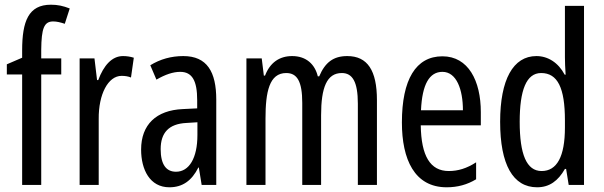

<svg xmlns="http://www.w3.org/2000/svg" viewBox="-20 -785 2563 815"><path d="M240 -469V-537H155V-574C156 -665 167 -694 206 -694C221 -694 237 -690 255 -684L276 -749C248 -760 225 -765 196 -765C101 -765 74 -695 74 -571V-540L9 -512V-469H74V0H155V-469Z M502 -547C455 -547 420 -507 397 -445H392L381 -537H318V0H399V-280C398 -385 439 -463 496 -463C511 -463 524 -461 536 -456L548 -540C532 -545 517 -547 502 -547Z M758 -547C707 -547 660 -534 618 -508L644 -447C682 -469 715 -480 745 -480C796 -480 817 -442 817 -360V-325L756 -322C643 -317 579 -256 579 -150C579 -65 616 10 699 10C755 10 794 -18 822 -74H824L836 0H898V-362C898 -480 859 -547 758 -547ZM818 -266V-212C818 -114 783 -56 727 -56C686 -56 662 -86 662 -152C662 -222 697 -259 770 -263Z M1454 -547C1395 -547 1360 -520 1335 -461H1329C1317 -511 1281 -547 1220 -547C1166 -547 1126 -519 1105 -464H1100L1091 -537H1026V0H1107V-281C1107 -395 1123 -475 1195 -475C1241 -475 1263 -440 1263 -348V0H1343V-296C1343 -413 1367 -475 1431 -475C1476 -475 1499 -438 1499 -345V0H1580V-360C1580 -486 1540 -547 1454 -547Z M1858 -546C1745 -546 1686 -447 1686 -265C1686 -109 1739 10 1876 10C1922 10 1963 -1 2001 -24V-96C1961 -70 1924 -59 1885 -59C1806 -59 1768 -123 1766 -253H2021V-309C2021 -442 1968 -546 1858 -546ZM1858 -480C1918 -480 1945 -405 1945 -317H1767C1772 -428 1803 -480 1858 -480Z M2260 10C2312 10 2349 -17 2378 -68H2383L2394 0H2459V-760H2378V-542C2378 -521 2379 -498 2381 -468H2377C2350 -519 2306 -547 2257 -547C2158 -547 2103 -447 2103 -268C2103 -87 2157 10 2260 10ZM2279 -59C2215 -59 2186 -130 2186 -268C2186 -402 2214 -475 2277 -475C2347 -475 2378 -412 2378 -274V-244C2378 -120 2344 -59 2279 -59Z"/></svg>

Font: Noto Sans UI Condensed
Style: Regular
Weight: 400
Width: 3
Designer: Monotype Design Team
Foundry: Monotype Imaging Inc.
Version: Version 1.901